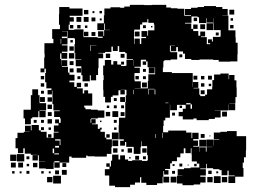

<svg xmlns="http://www.w3.org/2000/svg" viewBox="-20 -741 1045 791"><path d="M76 -110H54V-130H44V-172H52V-194H78V-172V-198H102V-199H83V-223H107V-204H110V-226H140V-204H148V-198H172V-174H178V-188H192V-174H178V-173H201V-195H221V-198H202V-224H221V-233H207V-249H223V-235H230V-253H227V-282V-259H203V-283H226V-286H200V-312H196V-342V-368H194V-352H176V-370H192V-377H171V-402H166V-440H169V-458H163V-443H147V-459H162V-504H164V-519H163V-563H200V-581H195V-621H227V-639H223V-683H224V-712H266V-706H290V-676H267V-670H284V-652H267V-639H263V-618H286V-620H324V-588H348H382V-585H403V-590H384V-612H406V-593H409V-617H433V-618H412V-644H433H409V-617H381V-645H408V-678H410V-706H435V-711H475V-709H492V-714H515V-721H575V-719H576V-720H605V-721H665V-710H684V-707H711V-681V-705H739V-677H741V-675H767V-678H742V-704H767V-709H794V-712H820V-716H870V-712H896V-704H918V-678H896V-677H921V-645V-617V-616H950V-587H951V-565H959V-517H958V-488H929V-487H881V-494H858V-496H830V-523V-496H802V-494H768V-498H742V-520H734V-529H713V-547H706V-530H684V-552H701V-553H680V-529H683V-526H710V-496H683V-493H657V-489H653V-463H651V-444H688V-440H706H744H774V-403H797V-379H777V-377H801V-351H805V-345H825V-351H833V-373H854V-382H855V-411H862V-434H888V-438H922V-415H924V-432H946V-410H929H954V-381H955V-341H950V-316H925V-315H949V-287H921V-311H920V-286H890V-306V-286H865V-285H889V-257H865V-251H840V-246H790V-253H777V-249H733V-262H716V-280H733V-293H745V-309H709V-287H681V-310H680V-286H661H680V-256H661V-245H654V-222H652V-196H673V-203H717H747V-195H769V-172H772V-194H798V-168H776V-162H796V-140H776V-137H801V-115H802V-134H828V-116H831V-135H855V-136H830V-166H860V-141H861V-165H883V-167H861V-195H888V-198H915V-201H955V-180H994V-122H993V-93H985V-71H980V-49H983V-13H949V13H921V-15H947V-18H922V-38H917V-19H893V-40H884V-44H858V-64V-48H832V-66H829V-47H805V-44H828V-18H805V-13H827V11H805V19H778V22H732V15H709V-17H732V-18H712V-44H738V-24V-48H765V-51H801V-67H791V-76H770V-105H769V-130H766V-110H744V-130H737V-109H723V-93H709V-77H688V-68H681V-45H660V-40H674V-22H656V-36H653V-13H650V14H627V21H583V12H562V-11H557V11H536V20H516V30H454V24H430V-18H412V-44H431V-54H418V-68H432V-55H437V-79H442V-104H468V-84H475V-101H495V-84H508V-78H525V-81H565V-78H586V-80H589V-102H586V-139H563V-159H561V-135H559V-107H531V-135H529V-136H500V-156H495V-141H475V-161H490V-167H471V-195H469V-167H441V-135H439V-107H420V-96H370V-97H341V-100H335V-91H275V-96H265V-71H226V-50H204V-72H201V-45H169V-72V-47H141V-75H166V-76H140V-101H136V-80H114V-102H135V-103H107V-108H82V-130H76ZM320 -676H290V-706H320ZM945 -681H925V-701H945ZM344 -682H326V-700H344ZM400 -686H390V-696H400ZM369 -687H361V-695H369ZM769 -647H742V-644H768V-622H776V-640H794V-622H776V-613H797V-594H805V-611H825V-591H808V-588H832V-559H846V-563H837V-579H853V-570H857V-589H886V-590H889V-617H861V-645H889V-617V-645H859V-666H858V-648H832V-666H830V-646H800V-670H794V-673H769ZM315 -651H295V-671H315ZM345 -651H325V-671H345ZM373 -653H357V-669H373ZM792 -654H778V-668H792ZM940 -656H930V-666H940ZM399 -657H391V-665H399ZM532 -584V-560H556H562V-584H582V-589H563V-613H587V-594H590V-616H616V-640H614V-647H591V-662H587V-649H566V-640H557V-619H533V-613H532ZM859 -617H831V-645H859ZM825 -621H805V-641H825ZM942 -624H928V-638H942ZM312 -624H298V-638H312ZM282 -624H268V-638H282ZM581 -625H569V-637H581ZM340 -626H330V-636H340ZM608 -628H602V-634H608ZM256 -590H235V-584H258V-613H235V-612H256ZM555 -591H535V-611H555ZM344 -592H326V-610H344ZM373 -593H357V-609H373ZM881 -595H869V-607H881ZM355 -251H353V-235H356V-250H374V-232H359V-229H383V-210H391V-215H399V-207H394V-198H412V-174H418V-188H432V-174H418V-167H441V-195H469V-227H470V-256H496V-290V-320H498V-348H501V-371H495H477V-370H494V-352H476V-369H468V-348H444V-342H437V-319H413V-342H406V-371H405V-411H407V-431H405V-471H412V-494H438V-475H447V-489H463V-475H479V-487H491V-475H479V-469H496V-470H501V-495H528V-498H502V-522H496V-527H471V-551H465V-531H445V-549H439V-527H413V-523H385V-521H405V-501H386V-460H384V-432H355H376V-410H354V-431H350V-406H320V-431H315V-468H292V-494H315V-496H290V-523H287V-559H289V-582H286V-584H258V-558H235V-554H258V-528H235V-523H257V-499H233V-521H228V-498H208H232V-471H233V-493H257V-469H235V-466H260V-442H266V-433H287V-409H266V-402H286V-383H296V-400H314V-382H297V-377H321V-356H327V-369H343V-356H360V-306H327V-298H332V-291H355V-289H383V-286H410V-256H383V-253H355ZM556 -560H534V-582H556ZM232 -561V-581H230V-561ZM280 -566H270V-576H280ZM353 -553H377V-554H351V-531H353ZM284 -532H266V-550H284ZM286 -500H264V-522H286ZM434 -502H416V-520H434ZM493 -503H477V-519H493ZM731 -505H719V-517H731ZM556 -440H534V-411H535V-406H560V-377H589V-407H616H591V-435H619V-463H617V-439H593V-463H617V-464H588V-488H582V-474H568V-488H582V-495H562V-494H560V-466H534V-462H556ZM530 -470V-494H529V-470ZM283 -473H267V-489H283ZM314 -442H296V-460H314ZM283 -443H267V-459H283ZM581 -445H569V-457H581ZM619 -410V-435V-410ZM793 -413H777V-429H793ZM853 -413H837V-429H853ZM822 -414H808V-428H822ZM552 -414H538V-428H552ZM162 -414H148V-428H162ZM581 -415H569V-427H581ZM311 -415H299V-427H311ZM773 -383V-402H772V-383ZM585 -381H565V-401H585ZM822 -384H808V-398H822ZM342 -384H328V-398H342ZM162 -384H148V-398H162ZM850 -386H840V-396H850ZM559 -375V-353V-376H535V-375ZM593 -373H616V-375H591V-352H593ZM137 -349H113V-373H137ZM620 -352V-372H617V-352ZM531 -353V-371H529V-353ZM823 -353H807V-369H823ZM161 -355H149V-367H161ZM113 -253H77V-289H107V-313V-349H143V-316H170V-286H143V-284H168V-258H142V-283H138V-258H113ZM165 -321H145V-341H165ZM495 -321H475V-341H495ZM194 -322H176V-340H194ZM461 -325H449V-337H461ZM661 -316H674V-318H661ZM747 -311H765V-316H747ZM771 -293V-311H765V-293ZM194 -292H176V-310H194ZM461 -295H449V-307H461ZM491 -295H479V-307H491ZM730 -296H720V-306H730ZM430 -296H420V-306H430ZM467 -259H443V-283H467ZM915 -261H895V-281H915ZM434 -262H416V-280H434ZM193 -263H177V-279H193ZM493 -263H477V-279H493ZM701 -265H689V-277H701ZM107 -229H83V-253H107ZM194 -232H176V-250H194ZM131 -235H119V-247H131ZM461 -235H449V-247H461ZM161 -235H149V-247H161ZM398 -238H392V-244H398ZM161 -205H149V-217H161ZM460 -206H450V-216H460ZM190 -206H180V-216H190ZM650 -173V-194H648V-173ZM622 -173V-189H620V-173ZM823 -173H807V-189H823ZM229 -167V-187V-167ZM847 -179H843V-183H847ZM226 -162V-143H229V-167H207V-162ZM829 -137H801V-165H829ZM467 -139H443V-163H467ZM207 -133H223V-140H207ZM464 -112H446V-130H464ZM584 -112H566V-130H584ZM524 -112H506V-130H524ZM197 -110H203V-129H197ZM490 -116H480V-126H490ZM204 -105H223V-109H204ZM80 -76H50V-106H80ZM48 -78H22V-104H48ZM553 -83H537V-99H553ZM581 -85H569V-97H581ZM101 -85H89V-97H101ZM518 -88H512V-94H518ZM204 -72H225V-77H204ZM75 -51H55V-71H75ZM45 -51H25V-71H45ZM134 -52H116V-70H134ZM253 -53H237V-69H253ZM731 -55H719V-67H731ZM100 -56H90V-66H100ZM790 -56H780V-66H790ZM699 -57H691V-65H699ZM757 -59H753V-63H757ZM255 -21H235V-41H255ZM223 -23H207V-39H223ZM852 -24H838V-38H852ZM101 -25H89V-37H101ZM701 -25H689V-37H701ZM160 -26H150V-36H160ZM40 -26H30V-36H40ZM189 -27H181V-35H189ZM69 -27H61V-35H69ZM879 -27H871V-35H879ZM231 15H199V-17H231ZM889 13H861V-15H889ZM707 11H683V-13H707ZM677 11H653V-13H677ZM196 10H174V-12H196ZM856 10H834V-12H856ZM916 10H894V-12H916Z"/></svg>

Font: Rubik Storm
Style: Regular
Weight: 400
Designer: Hubert and Fischer, NaN
Foundry: Hubert and Fischer, NaN
Version: Version 2.201